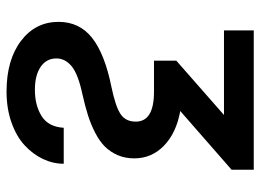

<svg xmlns="http://www.w3.org/2000/svg" viewBox="-125 -460 802 592"><g transform="rotate(90 276.0 -164.0)"><path d="M73.7 -545.4H503.4V-477.1L322.3 -318.8Q390.1 -306.6 429.2 -268.6Q468.3 -230.5 468.3 -177.2Q468.3 -148.9 458.5 -126.2Q448.7 -103.5 432.4 -86.9Q416 -70.3 390.1 -56.9Q364.3 -43.5 335.9 -34.4Q307.6 -25.4 270.5 -17.1Q208.5 -3.9 184.3 16.1Q160.2 36.1 160.2 63Q160.2 94.2 186.3 111.8Q212.4 129.4 256.8 129.4Q305.2 129.4 338.1 108.6Q371.1 87.9 374 40.5H484.9Q484.9 73.7 470 105Q455.1 136.2 427.7 161.4Q400.4 186.5 357.4 201.7Q314.5 216.8 262.2 216.8Q165 216.8 106.2 172.4Q47.4 127.9 47.4 56.2Q47.4 -7.8 96.7 -46.9Q146 -85.9 247.1 -106.4Q308.6 -119.1 331.8 -134.8Q355 -150.4 355 -181.6Q355 -237.8 263.2 -237.8H167V-306.6L334.5 -453.6H73.7Z"/></g></svg>

Font: Interop Med
Style: Regular
Weight: 500
Designer: Rasmus Andersson, Google, Jang Haemin
Foundry: jhaemin
Version: Version 1.007